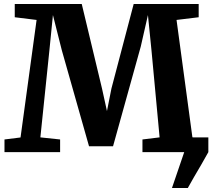

<svg xmlns="http://www.w3.org/2000/svg" viewBox="-20 -763 1066 963"><path d="M842.5 180 904 0 901 -74H1025V0Q1009.5 28.5 989.8 62.2Q970 96 951.8 127.2Q933.5 158.5 922 180ZM83 -73.5 163.5 -663 54 -676.5V-743H390L491.5 -319.5L516.5 -206L539 -319.5L650.5 -743H976.5V-676.5L865.5 -663L945 -74.5L1023.5 -63.5V0H694.5V-63.5L780.5 -74L740 -508L722 -687.5L686 -529.5L547 -29.5H426.5L290 -511L245.5 -687.5L227.5 -508L182.5 -74L281.5 -63.5V0H2.5V-63.5Z"/></svg>

Font: Merriweather ExtraBold
Style: Regular
Weight: 800
Version: Version 2.100